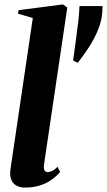

<svg xmlns="http://www.w3.org/2000/svg" viewBox="-20 -837 485 869"><path d="M178.5 -87.5Q178 -69.5 182.8 -63.8Q187.5 -58 195.5 -58Q204 -58 215.8 -63.2Q227.5 -68.5 240 -82L252 -58.5Q232.5 -36 208.2 -20Q184 -4 155.2 4Q126.5 12 93 12Q73 12 58 5Q43 -2 34.5 -16.5Q26 -31 26 -55Q26 -59.5 27 -67.2Q28 -75 29.5 -85.2Q31 -95.5 32.5 -105.5L128.5 -755.5L61.5 -775L64 -791L265 -817L284.5 -802.5ZM332 -553 312.5 -562 311 -564Q319 -621 325 -667.2Q331 -713.5 335.5 -749Q337 -763 338 -778.5Q339 -794 339.5 -806.5L341 -809.5H444Q445 -803 444.2 -803.2Q443.5 -803.5 443.5 -792.5Q443 -757 429.8 -718.2Q416.5 -679.5 391.8 -638.5Q367 -597.5 332 -553Z"/></svg>

Font: Merriweather 144pt ExtraBold
Style: Italic
Weight: 800
Italic angle: -7.8°
Version: Version 2.101